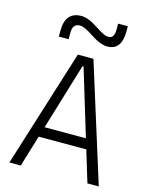

<svg xmlns="http://www.w3.org/2000/svg" viewBox="-134 -1008 854 1092"><g transform="rotate(15 293.0 -461.5)"><path d="M29.8 0 247.1 -693.4H338.9L556.2 0H489.3L433.1 -185.1H152.8L96.7 0ZM171.4 -245.6H414.6L295.9 -637.2H290ZM116.2 -764.6V-798.8Q116.2 -911.1 210.9 -911.1Q251.5 -911.1 308.6 -873Q335.9 -855 355.2 -845.5Q374.5 -835.9 388.7 -835.9Q422.9 -835.9 422.9 -887.2V-922.9H480V-892.1Q480 -781.2 395.5 -781.2Q355 -781.2 293.5 -822.3Q269.5 -838.4 250.2 -847.4Q231 -856.4 216.8 -856.4Q173.8 -856.4 173.8 -803.7V-764.6Z"/></g></svg>

Font: Cascadia Mono PL Light
Style: Regular
Weight: 300
Monospace: yes
Designer: Aaron Bell
Foundry: Saja Typeworks
Version: Version 2404.023; ttfautohint (v1.8.4)